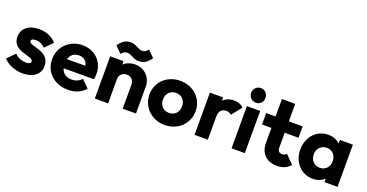

<svg xmlns="http://www.w3.org/2000/svg" viewBox="-33 -1393 3974 2077"><g transform="rotate(20 1954.0 -354.5)"><path d="M231 12C352 12 429 -47 429 -143C429 -325 193 -285 193 -347C193 -365 210 -376 245 -376C282 -376 322 -363 352 -327L439 -415C395 -471 321 -500 239 -500C120 -500 44 -437 44 -344C44 -165 281 -212 281 -141C281 -122 261 -111 225 -111C173 -111 128 -131 96 -166L9 -78C59 -23 144 12 231 12Z M752 11C834 11 903 -17 951 -73L867 -157C838 -123 799 -107 751 -107C690 -107 647 -138 631 -192L979 -193C984 -218 986 -236 986 -254C986 -395 884 -497 741 -497C593 -497 480 -388 480 -243C480 -95 594 11 752 11ZM631 -297C646 -350 686 -380 742 -380C797 -380 831 -352 843 -298Z M1381 -277V0H1534V-311C1534 -411 1456 -496 1349 -496C1295 -496 1247 -478 1213 -447V-486H1060V0H1213V-277C1213 -328 1249 -362 1298 -362C1346 -362 1381 -328 1381 -277ZM1083 -620 1156 -548C1174 -574 1193 -586 1225 -586C1270 -586 1302 -542 1366 -542C1424 -542 1465 -569 1503 -626L1430 -699C1412 -673 1393 -660 1361 -660C1317 -660 1284 -705 1220 -705C1162 -705 1121 -677 1083 -620Z M1866 11C2018 11 2132 -99 2132 -244C2132 -388 2017 -497 1866 -497C1714 -497 1600 -388 1600 -244C1600 -100 1715 11 1866 11ZM1756 -243C1756 -311 1801 -358 1866 -358C1931 -358 1976 -312 1976 -244C1976 -175 1932 -128 1866 -128C1801 -128 1756 -175 1756 -243Z M2208 0H2361V-267C2361 -330 2393 -361 2444 -361C2470 -361 2489 -352 2503 -338L2594 -453C2568 -482 2532 -496 2486 -496C2433 -496 2392 -479 2361 -448V-486H2208Z M2634 0H2787V-486H2634ZM2628 -637C2628 -590 2663 -553 2711 -553C2759 -553 2793 -590 2793 -637C2793 -684 2759 -721 2711 -721C2663 -721 2628 -684 2628 -637Z M3157 11C3231 11 3274 -13 3311 -55L3218 -149C3204 -134 3188 -127 3166 -127C3139 -127 3117 -145 3117 -179V-355H3276V-486H3117V-687H2964V-486H2856V-355H2964V-180C2964 -61 3041 11 3157 11Z M3570 10C3624 10 3671 -9 3704 -40V0H3854V-486H3704V-446C3671 -477 3624 -496 3570 -496C3436 -496 3337 -388 3337 -243C3337 -98 3436 10 3570 10ZM3492 -243C3492 -310 3538 -358 3602 -358C3666 -358 3710 -311 3710 -243C3710 -175 3666 -128 3601 -128C3538 -128 3492 -176 3492 -243Z"/></g></svg>

Font: MV Cash
Style: Bold
Weight: 700
Designer: Rodrigo Fuenzalida
Foundry: fragTYPE
Version: Version 1.100;Glyphs 3.1.2 (3151)